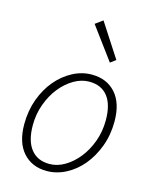

<svg xmlns="http://www.w3.org/2000/svg" viewBox="-116 -835 735 923"><g transform="rotate(15 252.0 -373.0)"><path d="M365 -570 246 -731 283 -758 392 -590ZM206 12Q132 12 88 -37.5Q44 -87 44 -178Q44 -245 65 -302.5Q86 -360 121.5 -402Q157 -444 202.5 -468Q248 -492 297 -492Q372 -492 416 -442.5Q460 -393 460 -302Q460 -235 438.5 -177.5Q417 -120 382 -78Q347 -36 301 -12Q255 12 206 12ZM210 -24Q249 -24 286 -46Q323 -68 352.5 -105Q382 -142 400 -191.5Q418 -241 418 -297Q418 -375 386 -415.5Q354 -456 294 -456Q255 -456 217.5 -434Q180 -412 150.5 -375Q121 -338 103 -288.5Q85 -239 85 -184Q85 -106 117.5 -65Q150 -24 210 -24Z"/></g></svg>

Font: TypoPRO Source Sans Pro
Style: Italic
Weight: 300
Italic angle: -11°
Designer: Paul D. Hunt
Foundry: Adobe Systems Incorporated
Version: Version 1.075;PS 2.000;hotconv 1.0.86;makeotf.lib2.5.63406